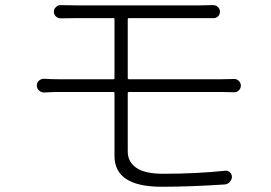

<svg xmlns="http://www.w3.org/2000/svg" viewBox="-20 -713 1040 736"><path d="M829.1 -360.4H474.6Q469.7 -360.4 469.7 -355.5V-131.8Q469.7 -92.8 502.4 -69.8Q535.2 -46.9 605.5 -46.9Q734.4 -46.9 843.8 -58.6Q854.5 -59.6 861.8 -52.2Q869.1 -44.9 869.1 -34.2Q868.2 -23.4 860.4 -15.1Q852.5 -6.8 841.8 -5.9Q705.1 2.9 599.6 2.9Q418.9 2.9 418.9 -115.2V-355.5Q418.9 -360.4 415 -360.4H206.1Q178.7 -360.4 149.4 -358.4Q137.7 -358.4 129.4 -366.2Q121.1 -374 121.1 -385.3Q121.1 -396.5 129.4 -403.8Q137.7 -411.1 148.4 -411.1Q176.8 -409.2 206.1 -409.2H415Q418.9 -409.2 418.9 -413.1V-639.6Q418.9 -643.6 415 -643.6H273.4Q245.1 -643.6 213.9 -642.6Q202.1 -642.6 194.3 -649.9Q186.5 -657.2 186.5 -668.5Q186.5 -679.7 195.3 -686.5Q202.1 -693.4 211.9 -693.4Q212.9 -693.4 213.9 -693.4Q240.2 -692.4 273.4 -692.4H744.1Q773.4 -692.4 796.9 -693.4Q807.6 -693.4 815.4 -686Q823.2 -678.7 823.2 -668Q823.2 -657.2 815.4 -649.9Q807.6 -642.6 796.9 -643.6Q771.5 -643.6 744.1 -643.6H474.6Q469.7 -643.6 469.7 -639.6V-413.1Q469.7 -409.2 474.6 -409.2H828.1Q850.6 -409.2 876 -410.2Q886.7 -411.1 895 -403.3Q903.3 -395.5 903.3 -384.8Q903.3 -374 895 -366.2Q886.7 -358.4 876 -359.4Q848.6 -360.4 829.1 -360.4Z"/></svg>

Font: Gen Jyuu Gothic L Monospace Light
Style: Regular
Weight: 300
Designer: [Source Han Sans]
Ryoko NISHIZUKA  (kana & ideographs); Paul D. Hunt (Latin, Greek & Cyrillic); Wenlong ZHANG  (bopomofo
Version: Version 1.002.20150607